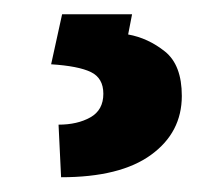

<svg xmlns="http://www.w3.org/2000/svg" viewBox="-20 -22 304 264"><path d="M65.4 -2.4H161.6L156.2 25.4Q183.6 30.3 206.8 48.8Q230 67.4 230 109.9Q230 160.2 187.7 190.9Q145.5 221.7 64 221.7L60.5 149.4Q86.4 149.4 104.2 139.4Q122.1 129.4 122.1 106.9Q122.1 85.4 105 77.1Q87.9 68.8 50.3 66.4Z"/></svg>

Font: Vazirmatn RD SemiBold
Style: Regular
Weight: 600
Designer: Saber Rastikerdar
Foundry: Saber Rastikerdar
Version: Version 32.102